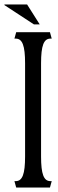

<svg xmlns="http://www.w3.org/2000/svg" viewBox="-55 -845 263 865"><path d="M16 -29H10L18 0H170L178 -29H172C142 -29 130 -61 130 -140V-560C130 -639 142 -671 172 -671H178L170 -700H18L10 -671H16C46 -671 58 -639 58 -560V-140C58 -61 46 -29 16 -29ZM-35 -822 98 -735H124L67 -825H-35Z"/></svg>

Font: Americaine Condensed
Style: Regular
Weight: 400
Width: 3
Designer: Alan Madić
Foundry: ESAD Valence
Version: Version 0.001;Glyphs 3.1.2 (3151)